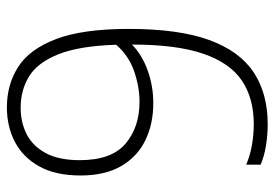

<svg xmlns="http://www.w3.org/2000/svg" viewBox="-140 -649 798 558"><g transform="rotate(90 259.0 -370.0)"><path d="M292 9Q226 9 174.5 -23.8Q123 -56.5 93.5 -134Q64 -211.5 64 -345.5Q64 -490 96.2 -578.8Q128.5 -667.5 190.2 -708.2Q252 -749 341 -749Q371 -749 401.8 -744.2Q432.5 -739.5 458.5 -728.5V-686.5Q432 -698 401.5 -703.2Q371 -708.5 340.5 -708.5Q265.5 -708.5 214 -673.8Q162.5 -639 136 -561.2Q109.5 -483.5 109.5 -355V-354.5Q139.5 -384 184.8 -400.2Q230 -416.5 280 -416.5Q340 -416.5 387.5 -393.5Q435 -370.5 462.5 -323.5Q490 -276.5 490 -205Q490 -132.5 463.5 -85Q437 -37.5 392.2 -14.2Q347.5 9 292 9ZM275.5 -376.5Q232.5 -376.5 187 -360.8Q141.5 -345 110 -308.5Q113.5 -201 137.8 -140.5Q162 -80 202 -55.5Q242 -31 293 -31Q335.5 -31 370 -48.5Q404.5 -66 425 -104Q445.5 -142 445.5 -203Q445.5 -295 397.5 -335.8Q349.5 -376.5 275.5 -376.5Z"/></g></svg>

Font: Encode Sans SmCnd XLt
Style: Regular
Weight: 200
Width: 4
Designer: Multiple Designers
Foundry: Impallari Type
Version: Version 3.002; ttfautohint (v1.8.3) -l 8 -r 50 -G 200 -x 14 